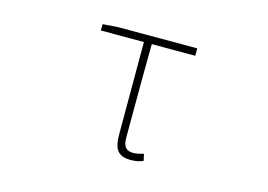

<svg xmlns="http://www.w3.org/2000/svg" viewBox="-77 -672 1155 829"><g transform="rotate(15 500.0 -257.0)"><path d="M558.6 12.7Q516.6 12.7 499.5 -8.8Q482.4 -30.3 482.4 -81.1V-494.1H290V-522.5L361.3 -527.3H711.9V-494.1H517.6Q515.6 -353.5 515.6 -75.2Q515.6 -45.9 526.4 -32.7Q537.1 -19.5 561.5 -19.5Q579.1 -19.5 607.4 -28.3L614.3 2Q590.8 12.7 558.6 12.7Z"/></g></svg>

Font: GenEi Gothic M ExtraLight
Style: Regular
Weight: 200
Designer: o_tamon (Modified); [Source Han Sans]
Ryoko NISHIZUKA  (kana & ideographs); Paul D. Hunt (Latin, Greek & Cyrillic); Wenl
Version: Version 1.1a;Original Version 1.004